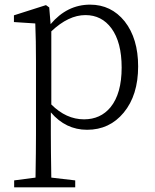

<svg xmlns="http://www.w3.org/2000/svg" viewBox="-20 -545 667 827"><path d="M41 262V232L133 220Q135 102 135 34V-279Q135 -372 132 -444L40 -450V-479L178 -523L192 -513L198 -441Q269 -525 368 -525Q459 -525 517 -453Q575 -379 575 -259Q575 -135 513 -60Q452 14 355 14Q263 14 199 -61V32Q199 100 201 220L304 232V262ZM342 -31Q413 -31 456 -83Q504 -142 504 -254Q504 -363 460 -423Q418 -480 348 -480Q275 -480 201 -410V-95Q265 -31 342 -31Z"/></svg>

Font: GenRyuMin TW L
Style: Regular
Weight: 300
Version: Version 1.501;PS 1;hotconv 16.6.51;makeotf.lib2.5.65220